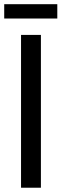

<svg xmlns="http://www.w3.org/2000/svg" viewBox="-27 -877 288 897"><path d="M71.3 0V-713.9H164.1V0ZM240.7 -857.4V-790.5H-7.3V-857.4Z"/></svg>

Font: Open Sans Condensed Medium
Style: Regular
Weight: 500
Width: 3
Designer: Monotype Design Team
Foundry: Monotype Imaging Inc.
Version: Version 3.000